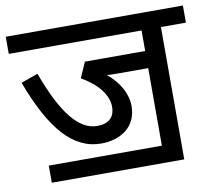

<svg xmlns="http://www.w3.org/2000/svg" viewBox="-72 -704 880 787"><g transform="rotate(-10 368.5 -311.0)"><path d="M737.3 -622.1H0V-550.8H552.7V-465.3H301.8L273.4 -400.9C341.3 -361.8 379.4 -312.5 379.4 -264.2C379.4 -219.7 353.5 -196.8 306.2 -196.8C230 -196.8 164.6 -277.8 101.6 -450.2L31.2 -424.8C106.9 -222.2 192.9 -123 310.1 -123C390.1 -123 458.5 -165.5 458.5 -252.9C458.5 -303.2 430.7 -355 380.4 -396C392.6 -394 411.1 -394 435.1 -394H552.7V-71.3H82V0H633.3V-550.8H737.3Z"/></g></svg>

Font: Noto Reveo Sans
Style: Regular
Weight: 400
Designer: Monotype Design team
Foundry: Monotype Imaging Inc.
Version: Version 1.04